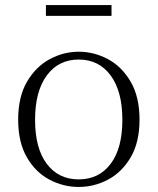

<svg xmlns="http://www.w3.org/2000/svg" viewBox="-20 -727 625 761"><path d="M292 14Q231 14 176 -15Q121 -44 86.5 -103.5Q52 -163 52 -253Q52 -343 87 -403Q122 -463 177 -492.5Q232 -522 292 -522Q353 -522 408 -492.5Q463 -463 498 -403Q533 -343 533 -253Q533 -163 498 -103.5Q463 -44 408 -15Q353 14 292 14ZM292 -16Q372 -16 418.5 -77.5Q465 -139 465 -252Q465 -365 418.5 -428Q372 -491 292 -491Q212 -491 165.5 -428Q119 -365 119 -252Q119 -139 165.5 -77.5Q212 -16 292 -16ZM162 -664V-707H422V-664Z"/></svg>

Font: Noto Serif SC ExtraLight
Style: Regular
Weight: 200
Designer: Ryoko NISHIZUKA 西塚涼子 (kana & ideographs); Frank Grießhammer (Latin, Greek & Cyrillic); Wenlong ZHANG 张文龙 (bopomofo); San
Foundry: Adobe
Version: Version 2.002-H1;hotconv 1.1.0;makeotfexe 2.6.0